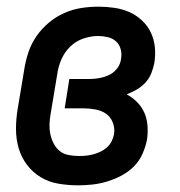

<svg xmlns="http://www.w3.org/2000/svg" viewBox="-20 -548 540 576"><path d="M215 8Q184 8 155 3Q126 -2 102 -16.5Q78 -31 61 -53.5Q44 -76 36 -103.5Q28 -131 28 -161Q28 -191 33 -221L53 -341Q57 -367 65.5 -392Q74 -417 89.5 -439.5Q105 -462 126.5 -480Q148 -498 173 -509Q198 -520 224 -524Q250 -528 275 -528Q299 -528 323 -524.5Q347 -521 367.5 -512Q388 -503 405 -487.5Q422 -472 432 -451.5Q442 -431 444.5 -407.5Q447 -384 443 -359Q440 -344 434 -328.5Q428 -313 416.5 -300.5Q405 -288 390.5 -279.5Q376 -271 360 -265Q377 -256 391 -242Q405 -228 413 -210Q421 -192 422.5 -171Q424 -150 421 -129Q417 -108 407.5 -86.5Q398 -65 381.5 -48.5Q365 -32 344 -21Q323 -10 301.5 -3.5Q280 3 258 5.5Q236 8 215 8ZM216 -80Q227 -80 238 -81Q249 -82 260 -85Q271 -88 281.5 -93Q292 -98 300.5 -105.5Q309 -113 314.5 -123.5Q320 -134 322 -145Q325 -163 318.5 -180Q312 -197 298.5 -206.5Q285 -216 267 -219.5Q249 -223 231 -223H174L188 -311H245Q255 -311 265.5 -312Q276 -313 286 -315.5Q296 -318 306 -322.5Q316 -327 324 -334.5Q332 -342 337 -351.5Q342 -361 343 -371Q346 -386 342 -400.5Q338 -415 328 -424Q318 -433 303.5 -436.5Q289 -440 274 -440Q253 -440 230.5 -432.5Q208 -425 191 -408.5Q174 -392 164.5 -370.5Q155 -349 152 -327L132 -207Q129 -191 128.5 -175.5Q128 -160 131 -145.5Q134 -131 141 -117.5Q148 -104 159 -95Q170 -86 185.5 -83Q201 -80 216 -80Z"/></svg>

Font: Iosevka SS04 Semibold
Style: Italic
Weight: 600
Italic angle: -9°
Monospace: yes
Designer: Belleve Invis
Foundry: Belleve Invis
Version: Version 19.0.0; ttfautohint (v1.8.4)